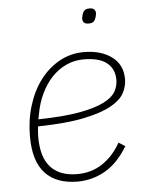

<svg xmlns="http://www.w3.org/2000/svg" viewBox="-52 -740 609 795"><g transform="rotate(-5 253.0 -343.0)"><path d="M239 12Q151 12 104.5 -38Q58 -88 58 -191Q58 -259 76.5 -319Q95 -379 128.5 -423.5Q162 -468 208.5 -494Q255 -520 311 -520Q381 -520 426 -487Q471 -454 471 -394Q471 -365 456.5 -337Q442 -309 401.5 -286Q361 -263 287 -247.5Q213 -232 95 -230Q94 -222 93 -208.5Q92 -195 92 -187Q92 -101 130 -60Q168 -19 240 -19Q299 -19 345 -49.5Q391 -80 421 -134L448 -117Q407 -49 353.5 -18.5Q300 12 239 12ZM307 -490Q268 -490 234.5 -474.5Q201 -459 174.5 -431Q148 -403 129.5 -364Q111 -325 103 -279L99 -259Q205 -261 270.5 -273Q336 -285 372.5 -303.5Q409 -322 422 -345Q435 -368 435 -394Q435 -439 403.5 -464.5Q372 -490 307 -490ZM341 -636Q327 -636 321.5 -642.5Q316 -649 316 -657Q316 -662 319 -674Q322 -685 328.5 -691.5Q335 -698 350 -698Q364 -698 369.5 -691.5Q375 -685 375 -677Q375 -672 372 -660Q369 -649 362.5 -642.5Q356 -636 341 -636Z"/></g></svg>

Font: IBM Plex Sans ExtLt
Style: Italic
Weight: 200
Italic angle: -11°
Designer: Mike Abbink, Paul van der Laan, Pieter van Rosmalen
Foundry: Bold Monday
Version: Version 3.005